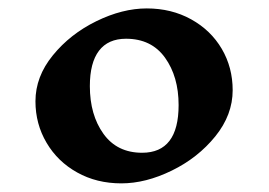

<svg xmlns="http://www.w3.org/2000/svg" viewBox="-20 -843 638 456"><path d="M532.6 -628.8Q532.6 -570.2 491.4 -519.2Q450.1 -468.2 388.1 -437.9Q326 -407.5 268.2 -407.5Q209.6 -407.5 163.3 -433.4Q116.9 -459.2 90.6 -503.9Q64.2 -548.5 64.2 -602.5Q64.2 -661 105.5 -711.6Q146.7 -762.2 208.7 -792.6Q270.8 -823 328.6 -823Q387.2 -823 434 -797.1Q480.7 -771.2 506.7 -727Q532.6 -682.8 532.6 -628.8ZM193.4 -638.5Q193.4 -570.2 225.7 -525.2Q258 -480.2 317.5 -480.2Q404.2 -480.2 404.2 -593.5Q404.2 -661 371.9 -706Q339.6 -751 279.3 -751Q236.8 -751 215.1 -722.5Q193.4 -694 193.4 -638.5Z"/></svg>

Font: Inknut Antiqua SemiBold
Style: Regular
Weight: 600
Designer: Claus Eggers Sørensen
Foundry: Claus Eggers Sørensen
Version: Version 1.003; ttfautohint (v1.8.2) -l 8 -r 50 -G 200 -x 14 